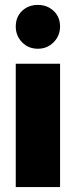

<svg xmlns="http://www.w3.org/2000/svg" viewBox="-20 -760 310 780"><path d="M44 0H224V-501H44ZM134 -740Q95 -740 69.5 -715.5Q44 -691 44 -652Q44 -615 69.5 -588.5Q95 -562 134 -562Q172 -562 198 -588.5Q224 -615 224 -652Q224 -691 198 -715.5Q172 -740 134 -740Z"/></svg>

Font: Advent Pro Black
Style: Regular
Weight: 900
Version: Version 3.000